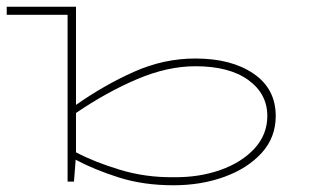

<svg xmlns="http://www.w3.org/2000/svg" viewBox="-40 -540 920 571"><path d="M161 0V-496H-20V-520H186V-228Q270 -287 358.5 -326.5Q447 -366 541 -366Q648 -366 714 -321Q780 -276 780 -195Q780 -131 738 -85Q696 -39 627 -14Q558 11 476 11Q386 11 312.5 -12.5Q239 -36 185 -65L180 0ZM541 -343Q458 -343 367.5 -304.5Q277 -266 186 -204V-87Q241 -58 317 -35Q393 -12 476 -13Q552 -12 615.5 -34.5Q679 -57 717 -98.5Q755 -140 755 -195Q755 -261 698.5 -302Q642 -343 541 -343Z"/></svg>

Font: Padyakke Expanded One
Style: Regular
Weight: 400
Designer: James Puckett
Foundry: Dunwich Type Founders
Version: Version 1.500; ttfautohint (v1.8.4.7-5d5b)